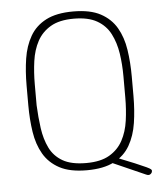

<svg xmlns="http://www.w3.org/2000/svg" viewBox="-49 -649 623 742"><g transform="rotate(-5 262.5 -278.5)"><path d="M340 -19 487 46Q493 49 498 49Q503 49 507.5 44.5Q512 40 512 34Q512 31 509 28Q506 25 492.5 18.5Q479 12 449 -0.5Q419 -13 366 -34ZM466 -336Q466 -391 458.5 -440Q451 -489 429.5 -526Q408 -563 368 -584.5Q328 -606 262 -606Q197 -606 156.5 -585Q116 -564 94.5 -526.5Q73 -489 65.5 -440.5Q58 -392 58 -336V-260Q58 -205 65.5 -156Q73 -107 94.5 -70Q116 -33 156 -11.5Q196 10 262 10Q327 10 367.5 -11Q408 -32 429.5 -69.5Q451 -107 458.5 -156Q466 -205 466 -260ZM90 -257V-339Q90 -385 96 -428Q102 -471 120 -504.5Q138 -538 172 -558Q206 -578 262 -578Q318 -578 352 -558.5Q386 -539 403.5 -505Q421 -471 427.5 -428.5Q434 -386 434 -339V-257Q434 -211 428 -168Q422 -125 404 -91.5Q386 -58 352 -38Q318 -18 262 -18Q204 -18 170.5 -37.5Q137 -57 120.5 -91Q104 -125 98 -168Q92 -211 90 -257Z"/></g></svg>

Font: Beiruti ExtraLight
Style: Regular
Weight: 250
Designer: Arlette Boutros
Foundry: Boutros
Version: Version 1.41